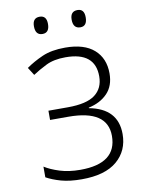

<svg xmlns="http://www.w3.org/2000/svg" viewBox="-99 -985 798 1063"><g transform="rotate(-10 300.0 -453.5)"><path d="M450 -870Q450 -917 412 -917Q371 -917 371 -870Q371 -820 412 -820Q450 -820 450 -870ZM238 -870Q238 -917 199 -917Q159 -917 159 -870Q159 -820 199 -820Q238 -820 238 -870ZM539 -198Q539 -341 380 -371V-374Q446 -388 486 -429.5Q526 -471 526 -541Q526 -626 470.5 -675Q415 -724 308 -724Q231 -724 179 -701Q127 -678 86 -649L114 -605Q147 -627 191 -649Q235 -671 301 -671Q467 -671 467 -535Q467 -468 419.5 -432Q372 -396 266 -396H157V-344H260Q479 -344 479 -198Q479 -43 275 -43Q210 -43 159.5 -59Q109 -75 76 -96V-36Q110 -17 158 -3.5Q206 10 274 10Q405 10 472 -47Q539 -104 539 -198Z"/></g></svg>

Font: Noto Sans Mono UI Light
Style: Regular
Weight: 300
Designer: Monotype Design team
Foundry: Monotype Imaging Inc.
Version: 1.000